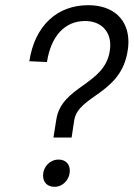

<svg xmlns="http://www.w3.org/2000/svg" viewBox="-20 -729 515 740"><path d="M186 -199H256L266 -265C281 -362 446 -365 472 -533C474 -545 475 -556 475 -567C475 -654 417 -709 320 -709C200 -709 114 -630 93 -493L161 -490C177 -592 231 -648 308 -648C368 -648 405 -610 405 -555C405 -547 404 -540 403 -532C383 -401 217 -398 197 -268ZM190 -9C222 -9 249 -36 249 -72C249 -97 232 -114 206 -114C173 -114 146 -87 146 -52C146 -26 163 -9 190 -9Z"/></svg>

Font: Arthouse Owned
Style: Italic
Weight: 400
Italic angle: -10°
Designer: Jeremy Tribby
Foundry: Tribby Type
Version: Version 1.000;PS 001.000;hotconv 1.0.88;makeotf.lib2.5.64775